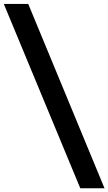

<svg xmlns="http://www.w3.org/2000/svg" viewBox="-53 -832 563 998"><path d="M364.3 146.5 -33.2 -811.5H93.8L490.2 146.5Z"/></svg>

Font: Reddit Sans Chocolate ExtraBold
Style: Regular
Weight: 800
Designer: Stephen Hutchings
Foundry: Reddit
Version: Version 1.011